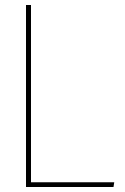

<svg xmlns="http://www.w3.org/2000/svg" viewBox="-20 -748 500 768"><path d="M84 -728H104V-19H437L434 0H84Z"/></svg>

Font: Murecho Thin
Style: Regular
Weight: 100
Designer: Neil Summerour
Foundry: Positype
Version: Version 1.010